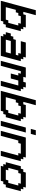

<svg xmlns="http://www.w3.org/2000/svg" viewBox="1922 -2837 915 4799"><g transform="rotate(90 2379.5 -437.5)"><path d="M0 0H500L516.6 -62.5H579.1L596.2 -125H658.7Q675.3 -187.5 708.7 -312.5Q742.2 -437.5 758.8 -500H696.3L713.4 -562.5H650.9L667.5 -625H355L338.4 -562.5H275.9L359.4 -875H234.4Q195.3 -729 117.2 -437.5Q39.1 -146 0 0ZM471.2 -125H158.7Q169.9 -167 192.1 -250Q214.4 -333 225.6 -375H288.1L304.7 -437.5H367.2L383.8 -500H571.3L554.7 -437.5H617.2Q606 -396 583.7 -312.5Q561.5 -229 550.3 -187.5H487.8Z M875 0H1375Q1397.5 -83 1442.1 -250Q1486.8 -417 1508.8 -500H1446.3L1463.4 -562.5H1400.9L1417.5 -625H1042.5Q1037.1 -604 1025.9 -562.3Q1014.6 -520.5 1008.8 -500H1321.3L1304.7 -437.5H1367.2L1350.6 -375H975.6L958.5 -312.5H896L879.4 -250H816.9Q811.5 -229 800.3 -187.3Q789.1 -145.5 783.7 -125H846.2L829.1 -62.5H891.6ZM1283.7 -125H971.2Q976.6 -145.5 987.5 -187.3Q998.5 -229 1004.4 -250H1316.9Q1311.5 -229 1300.5 -187.3Q1289.6 -145.5 1283.7 -125Z M2000 0H2125Q2147.5 -83 2192.1 -250Q2236.8 -417 2258.8 -500H2196.3L2213.4 -562.5H2150.9L2167.5 -625H2042.5L2025.9 -562.5H1900.9L1917.5 -625H1667.5Q1639.6 -520.5 1583.7 -312.3Q1527.8 -104 1500 0H1625Q1647 -83 1691.9 -250Q1736.8 -417 1758.8 -500H1821.3L1804.7 -437.5H1867.2L1816.9 -250H1941.9L1992.2 -437.5H2117.2Z M2250 0H2750L2766.6 -62.5H2829.1L2846.2 -125H2908.7Q2925.3 -187.5 2958.7 -312.5Q2992.2 -437.5 3008.8 -500H2946.3L2963.4 -562.5H2900.9L2917.5 -625H2605L2588.4 -562.5H2525.9L2609.4 -875H2484.4Q2445.3 -729 2367.2 -437.5Q2289.1 -146 2250 0ZM2721.2 -125H2408.7Q2419.9 -167 2442.1 -250Q2464.4 -333 2475.6 -375H2538.1L2554.7 -437.5H2617.2L2633.8 -500H2821.3L2804.7 -437.5H2867.2Q2856 -396 2833.7 -312.5Q2811.5 -229 2800.3 -187.5H2737.8Z M3000 0H3125Q3152.8 -104 3208.7 -312.3Q3264.6 -520.5 3292.5 -625H3167.5Q3139.6 -520.5 3083.7 -312.3Q3027.8 -104 3000 0ZM3201.2 -750H3326.2Q3332 -771 3343 -812.5Q3354 -854 3359.4 -875H3234.4Q3229 -854 3217.8 -812.5Q3206.5 -771 3201.2 -750Z M3750 0H3875Q3897.5 -83 3942.1 -250Q3986.8 -417 4008.8 -500H3946.3L3963.4 -562.5H3900.9L3917.5 -625H3417.5Q3389.6 -520.5 3333.7 -312.3Q3277.8 -104 3250 0H3375L3492.2 -437.5H3554.7L3571.3 -500H3821.3L3804.7 -437.5H3867.2Z M4125 0H4500L4516.6 -62.5H4579.1L4596.2 -125H4658.7Q4675.3 -187.5 4708.7 -312.5Q4742.2 -437.5 4758.8 -500H4696.3L4713.4 -562.5H4650.9L4667.5 -625H4292.5L4275.9 -562.5H4213.4L4196.3 -500H4133.8Q4117.2 -437.5 4083.7 -312.5Q4050.3 -187.5 4033.7 -125H4096.2L4079.1 -62.5H4141.6ZM4471.2 -125H4221.2L4237.8 -187.5H4175.3Q4186.5 -229 4208.7 -312.3Q4231 -395.5 4242.2 -437.5H4304.7L4321.3 -500H4571.3L4554.7 -437.5H4617.2Q4606 -396 4583.7 -312.5Q4561.5 -229 4550.3 -187.5H4487.8Z"/></g></svg>

Font: Faithful 32x
Style: Oblique
Weight: 400
Foundry: Faithful Resource Pack
Version: Version 1.0; January 27, 2023